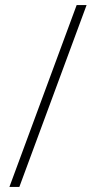

<svg xmlns="http://www.w3.org/2000/svg" viewBox="-20 -734 374 754"><path d="M320 -714H281L17 0H56Z"/></svg>

Font: Noto Sans Lao SemiCondensed ExtraLight
Style: Regular
Weight: 200
Width: 4
Designer: Monotype Design Team
Foundry: Monotype Imaging Inc.
Version: Version 2.003